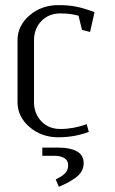

<svg xmlns="http://www.w3.org/2000/svg" viewBox="-20 -532 444 744"><path d="M47.9 -136.2V-376Q47.9 -432.1 94.2 -472.2Q140.6 -512.2 206.1 -512.2Q245.6 -512.2 275.9 -506.1Q306.2 -500 346.2 -484.9L329.1 -408.2L297.9 -416L284.2 -471.2Q253.4 -480 213.9 -480Q168.5 -480 140.1 -450.2Q111.8 -420.4 111.8 -376V-136.2Q111.8 -91.8 140.1 -62Q168.5 -32.2 213.9 -32.2Q265.1 -32.2 315.9 -50.8L324.2 -21Q268.6 0 206.1 0Q140.6 0 94.2 -40Q47.9 -80.1 47.9 -136.2ZM144 40H208Q251.5 40 277.8 54.4Q304.2 68.8 304.2 100.1Q304.2 117.7 296.1 131.8Q288.1 146 271.7 157.5Q255.4 168.9 242.4 175.8Q229.5 182.6 208 191.9L195.8 163.1Q219.2 152.3 231.7 140.1Q244.1 127.9 244.1 107.9Q244.1 90.3 230 81.1Q215.8 71.8 191.9 71.8H144Z"/></svg>

Font: Gawaa
Style: Regular
Weight: 400
Designer: T. Christopher White
Version: Version 1.0